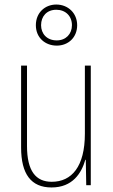

<svg xmlns="http://www.w3.org/2000/svg" viewBox="-20 -816 498 846"><path d="M230 -615C281 -615 320 -651 320 -705C320 -758 280 -796 228 -796C178 -796 138 -760 138 -705C138 -649 180 -615 230 -615ZM230 -638C186 -638 161 -668 161 -705C161 -744 186 -773 228 -773C269 -773 297 -745 297 -705C297 -666 270 -638 230 -638ZM380 -527H354V-227C354 -82 296 -15 208 -15C138 -15 99 -62 99 -173V-527H73V-166C73 -49 117 10 207 10C300 10 339 -53 356 -112H358L360 0H380Z"/></svg>

Font: Noto Sans Arabic UI Cn Th
Style: Regular
Weight: 100
Width: 3
Designer: Monotype Design Team, Nadine Chahine and Nizar Qandah
Foundry: Monotype Imaging Inc.
Version: Version 2.010